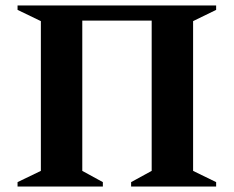

<svg xmlns="http://www.w3.org/2000/svg" viewBox="-20 -680 852 700"><path d="M44 0V-16L129 -57V-603L44 -644V-660H768V-644L684 -603V-57L768 -16V0H458V-16L533 -57V-605H280V-57L355 -16V0Z"/></svg>

Font: Spectral SC
Style: Bold
Weight: 700
Designer: Jean-Baptiste Levee
Foundry: Production Type
Version: Version 2.001